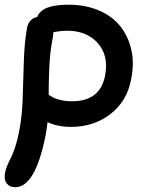

<svg xmlns="http://www.w3.org/2000/svg" viewBox="-34 -492 630 808"><path d="M265.1 42Q208.5 42 166 22Q163.1 51.8 157.2 81.1Q113.8 295.9 29.8 295.9Q5.9 295.9 -6.3 279.3Q-18.6 262.7 -12.2 231.9Q-9.3 217.8 -2.2 201.4Q4.9 185.1 12.5 170.7Q20 156.2 29.5 127.9Q39.1 99.6 45.9 64Q58.6 2.4 61.3 -74.2Q64 -150.9 66.2 -230.2Q68.4 -309.6 79.1 -371.1Q82.5 -392.6 94 -405Q105.5 -417.5 122.1 -419.9Q133.3 -447.3 165.3 -459.7Q197.3 -472.2 254.9 -472.2Q323.7 -472.2 379.4 -449.2Q435.1 -426.3 469.7 -384.5Q504.4 -342.8 518.3 -284.2Q532.2 -225.6 517.1 -154.8Q499.5 -64.5 429.7 -11.2Q359.9 42 265.1 42ZM189 -337.9Q185.5 -321.3 182.9 -304Q180.2 -286.6 178.5 -273.2Q176.8 -259.8 175.5 -240.5Q174.3 -221.2 173.6 -211.2Q172.9 -201.2 172.4 -179.9Q171.9 -158.7 171.6 -151.6Q171.4 -144.5 171.1 -121.1Q170.9 -97.7 170.9 -92.8Q184.6 -84.5 192.4 -80.3Q200.2 -76.2 221.4 -71Q242.7 -65.9 269 -65.9Q387.7 -65.9 408.2 -173.8Q424.3 -257.3 377.9 -310.1Q331.5 -362.8 247.1 -362.8Q227.1 -362.8 190.9 -356.9Q190.9 -351.6 189 -337.9Z"/></svg>

Font: Shantell Sans Bouncy
Style: Italic
Weight: 500
Italic angle: -11.31°
Designer: Stephen Nixon, Anya Danilova, Shantell Martin
Foundry: Arrow Type
Version: Version 1.006;[9816181b4]